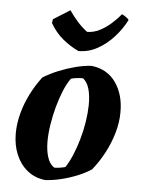

<svg xmlns="http://www.w3.org/2000/svg" viewBox="-51 -733 575 783"><g transform="rotate(5 236.0 -341.5)"><path d="M163.4 8.9Q119.9 3.9 89.8 -20.8Q59.8 -45.4 43.6 -84Q27.4 -122.6 27.4 -169.9Q27.4 -210 38.5 -252.1Q49.6 -294.2 70 -334.2Q90.3 -374.2 115.7 -407Q145.3 -425 178.9 -438.7Q212.5 -452.4 246.9 -461.2Q281.4 -469.9 311.3 -471.5Q376.5 -464.1 411.3 -414.3Q446.1 -364.6 445.2 -291.7Q445.2 -252.1 432.9 -209.1Q420.6 -166 399 -125.2Q377.5 -84.5 350.1 -51.1Q325.3 -34.7 293.2 -21.7Q261 -8.8 227.6 -0.7Q194.2 7.3 163.4 8.9ZM195.6 -44.7Q207.5 -44.7 220.1 -46.7Q232.7 -48.7 241 -51.3Q255.2 -72.2 268.3 -103Q281.4 -133.8 291.7 -169.8Q302 -205.8 307.7 -242.5Q313.4 -279.2 313.9 -311Q314.4 -348.4 306.7 -376.2Q299 -403.9 281.1 -418Q267.7 -418 255 -416.5Q242.4 -415 232.2 -412Q217 -391.6 203.9 -360.1Q190.8 -328.5 180.7 -291.6Q170.7 -254.6 165 -217.9Q159.2 -181.1 159.2 -148.8Q159.2 -112.9 167.7 -85.4Q176.2 -57.8 195.6 -44.7ZM252.5 -527.1Q218.7 -542.7 187.6 -568.4Q156.4 -594.1 135.3 -631.8L137.8 -647.2L206 -689.9Q219.8 -669 239 -647.2Q258.1 -625.4 281 -608Q306.8 -608 331.4 -620.3Q356 -632.6 378.1 -652.1Q400.2 -671.6 416.5 -692Q423.3 -689.6 433 -682.7Q442.7 -675.9 445.6 -671Q427.2 -634.3 397.5 -601.3Q367.9 -568.3 331 -547.7Q294.2 -527.1 252.5 -527.1Z"/></g></svg>

Font: Labrada
Style: Italic
Weight: 400
Italic angle: -7°
Designer: Mercedes Jáuregui
Foundry: Omnibus-Type Team
Version: Version 1.000